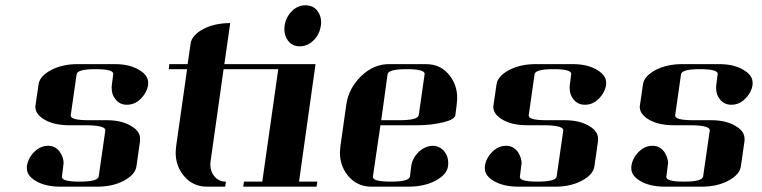

<svg xmlns="http://www.w3.org/2000/svg" viewBox="-20 -702 2864 722"><path d="M81.1 -68.8V-76.2Q85 -106.9 108.9 -130.9Q131.8 -153.8 161.1 -153.8Q188 -153.8 205.1 -130.9Q219.2 -109.4 219.2 -87.9Q219.2 -86.4 218.5 -82.8Q217.8 -79.1 217.8 -77.1L212.9 -38.1Q210 -19 278.8 -19Q348.1 -19 351.1 -38.1L376 -210.9Q378.9 -229.5 310.1 -231H241.2Q182.1 -231 146 -252.9Q112.8 -272.9 112.8 -300.8Q112.8 -301.8 113.3 -304.4Q113.8 -307.1 113.8 -308.1L125 -384.8Q129.4 -416 172.9 -439Q214.8 -460.9 272.9 -460.9H411.1Q468.8 -460.9 504.9 -438Q537.1 -418.5 537.1 -391.1V-383.8Q533.2 -354.5 508.8 -330.1Q486.8 -308.1 457 -308.1Q429.2 -308.1 413.1 -330.1Q399.9 -346.7 399.9 -371.1Q399.9 -379.9 400.9 -384.8L405.8 -422.9Q408.7 -441.9 338.9 -441.9Q271 -441.9 268.1 -422.9L246.1 -269Q243.2 -250 312 -250H380.9Q439 -250 475.1 -227.1Q506.8 -208 506.8 -180.2V-172.9L493.2 -77.1Q488.8 -44.9 444.8 -22Q402.8 0 346.2 0H208Q149.9 0 113.8 -22Q81.1 -41.5 81.1 -68.8Z M614.7 -441.9 616.7 -460.9H685.5L696.8 -538.1Q701.2 -569.8 744.6 -592.8Q787.6 -615.2 845.7 -615.2L823.7 -460.9H961.9L960 -441.9H820.8L772 -96.2Q771 -91.3 771 -83Q771 -59.6 783.7 -42Q800.8 -19 829.6 -19L826.7 0H758.8Q702.6 0 668 -44.9Q640.6 -81.1 640.6 -127.9Q640.6 -136.2 642.6 -153.8L683.6 -441.9Z M894.5 0 897.5 -19H966.3L1026.4 -441.9H957.5L960.4 -460.9H1166.5L1104.5 -19H1173.3L1170.4 0ZM1049.3 -591.8Q1049.3 -600.1 1050.3 -605Q1054.7 -637.2 1077.6 -660.2Q1099.6 -682.1 1128.4 -682.1Q1158.2 -682.1 1174.3 -660.2Q1187.5 -642.1 1187.5 -619.1Q1187.5 -609.9 1186.5 -606Q1182.1 -573.2 1159.7 -550.8Q1136.7 -527.8 1107.4 -527.8Q1078.6 -527.8 1062.5 -549.8Q1049.3 -567.9 1049.3 -591.8Z M1258.3 -127.9Q1258.3 -136.2 1260.3 -153.8L1282.2 -308.1Q1290.5 -369.6 1338.4 -416Q1384.8 -460.9 1443.4 -460.9H1581.5Q1639.2 -460.9 1672.4 -416Q1699.2 -380.4 1699.2 -334Q1699.2 -325.7 1697.3 -308.1L1692.4 -269Q1689.5 -252.4 1647.5 -242.2Q1601.6 -231 1548.3 -231H1410.6L1382.3 -38.1Q1379.4 -19 1449.2 -19Q1518.6 -19 1521.5 -38.1L1526.4 -77.1Q1530.3 -106.4 1554.7 -130.9Q1577.6 -152.3 1606.4 -153.8Q1633.8 -153.8 1652.3 -130.9Q1665.5 -112.8 1665.5 -89.8Q1665.5 -80.1 1664.6 -76.2Q1660.2 -44.9 1616.7 -22Q1574.7 0 1515.6 0H1377.4Q1320.3 0 1285.6 -44.9Q1258.3 -81.1 1258.3 -127.9ZM1413.6 -250H1482.4Q1551.8 -250 1554.7 -269L1576.7 -422.9Q1579.6 -441.9 1509.3 -441.9Q1440.4 -441.9 1437.5 -422.9Z M1803.2 -68.8V-76.2Q1807.1 -106.9 1831.1 -130.9Q1854 -153.8 1883.3 -153.8Q1910.2 -153.8 1927.2 -130.9Q1941.4 -109.4 1941.4 -87.9Q1941.4 -86.4 1940.7 -82.8Q1939.9 -79.1 1939.9 -77.1L1935.1 -38.1Q1932.1 -19 2001 -19Q2070.3 -19 2073.2 -38.1L2098.1 -210.9Q2101.1 -229.5 2032.2 -231H1963.4Q1904.3 -231 1868.2 -252.9Q1835 -272.9 1835 -300.8Q1835 -301.8 1835.4 -304.4Q1835.9 -307.1 1835.9 -308.1L1847.2 -384.8Q1851.6 -416 1895 -439Q1937 -460.9 1995.1 -460.9H2133.3Q2190.9 -460.9 2227.1 -438Q2259.3 -418.5 2259.3 -391.1V-383.8Q2255.4 -354.5 2231 -330.1Q2209 -308.1 2179.2 -308.1Q2151.4 -308.1 2135.3 -330.1Q2122.1 -346.7 2122.1 -371.1Q2122.1 -379.9 2123 -384.8L2127.9 -422.9Q2130.9 -441.9 2061 -441.9Q1993.2 -441.9 1990.2 -422.9L1968.3 -269Q1965.3 -250 2034.2 -250H2103Q2161.1 -250 2197.3 -227.1Q2229 -208 2229 -180.2V-172.9L2215.3 -77.1Q2210.9 -44.9 2167 -22Q2125 0 2068.4 0H1930.2Q1872.1 0 1835.9 -22Q1803.2 -41.5 1803.2 -68.8Z M2354 -68.8V-76.2Q2357.9 -106.9 2381.8 -130.9Q2404.8 -153.8 2434.1 -153.8Q2460.9 -153.8 2478 -130.9Q2492.2 -109.4 2492.2 -87.9Q2492.2 -86.4 2491.5 -82.8Q2490.7 -79.1 2490.7 -77.1L2485.8 -38.1Q2482.9 -19 2551.8 -19Q2621.1 -19 2624 -38.1L2648.9 -210.9Q2651.9 -229.5 2583 -231H2514.2Q2455.1 -231 2418.9 -252.9Q2385.7 -272.9 2385.7 -300.8Q2385.7 -301.8 2386.2 -304.4Q2386.7 -307.1 2386.7 -308.1L2397.9 -384.8Q2402.3 -416 2445.8 -439Q2487.8 -460.9 2545.9 -460.9H2684.1Q2741.7 -460.9 2777.8 -438Q2810.1 -418.5 2810.1 -391.1V-383.8Q2806.2 -354.5 2781.7 -330.1Q2759.8 -308.1 2730 -308.1Q2702.1 -308.1 2686 -330.1Q2672.9 -346.7 2672.9 -371.1Q2672.9 -379.9 2673.8 -384.8L2678.7 -422.9Q2681.6 -441.9 2611.8 -441.9Q2543.9 -441.9 2541 -422.9L2519 -269Q2516.1 -250 2585 -250H2653.8Q2711.9 -250 2748 -227.1Q2779.8 -208 2779.8 -180.2V-172.9L2766.1 -77.1Q2761.7 -44.9 2717.8 -22Q2675.8 0 2619.1 0H2481Q2422.9 0 2386.7 -22Q2354 -41.5 2354 -68.8Z"/></svg>

Font: Hjet
Style: Italic
Weight: 400
Designer: T. Christopher White
Version: Version 1.2